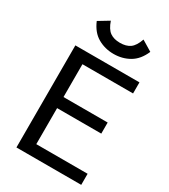

<svg xmlns="http://www.w3.org/2000/svg" viewBox="-226 -1053 1019 1158"><g transform="rotate(30 283.5 -473.5)"><path d="M307.6 -858.4Q350.1 -858.4 377 -877.2Q403.8 -896 421.4 -946.8L494.1 -902.8Q466.3 -837.9 417.2 -809.6Q368.2 -781.2 307.6 -781.2Q247.1 -781.2 197.8 -809.6Q148.4 -837.9 121.1 -902.8L193.8 -946.8Q210.9 -896.5 238 -877.4Q265.1 -858.4 307.6 -858.4ZM83 0V-710.9H529.3V-633.8H176.8V-405.3H484.4V-328.1H176.8V-77.1H534.2V0Z"/></g></svg>

Font: RobotoFlex
Style: Regular
Weight: 400
Designer: Berlow after Robertson
Foundry: Google
Version: Version 2.136